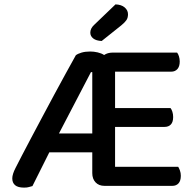

<svg xmlns="http://www.w3.org/2000/svg" viewBox="-20 -847 893 876"><path d="M457 1Q431 1 416 -15Q401 -31 401 -57V-152H205L128 2Q119 4 111.5 6.5Q104 9 90 9Q62 9 49 -2Q36 -13 36 -33Q36 -52 51 -81Q61 -101 79.5 -136.5Q98 -172 121.5 -216.5Q145 -261 172 -311.5Q199 -362 226 -412.5Q253 -463 279 -510Q305 -557 326 -595Q335 -602 352 -607Q369 -612 392 -612Q408 -612 425.5 -608Q443 -604 455 -596Q471 -607 494 -607H788Q793 -601 796.5 -590Q800 -579 800 -566Q800 -544 789.5 -532Q779 -520 761 -520H505V-354H758Q763 -348 766.5 -337Q770 -326 770 -313Q770 -290 759.5 -279Q749 -268 731 -268H505V-86H793Q797 -80 801 -69Q805 -58 805 -45Q805 -22 794.5 -10.5Q784 1 766 1ZM249 -238H401V-518H395ZM507 -827Q534 -826 549 -813Q564 -800 564 -782Q564 -766 557 -755.5Q550 -745 533 -731L444 -660Q419 -661 405.5 -671.5Q392 -682 392 -698Q392 -717 409 -733Z"/></svg>

Font: Baloo Chettan 2 Medium
Style: Regular
Weight: 500
Designer: Maithili Shingre, Unnati Kotecha and Ek Type
Foundry: Ek Type
Version: Version 1.640;hotconv 1.0.111;makeotfexe 2.5.65597; ttfautoh